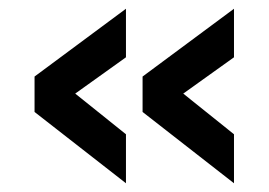

<svg xmlns="http://www.w3.org/2000/svg" viewBox="-20 -460 616 439"><path d="M152 -246 268 -153V-41L59 -204V-285L268 -440V-329ZM399 -246 515 -153V-41L306 -204V-285L515 -440V-329Z"/></svg>

Font: Panefresco 750wt
Style: Regular
Weight: 750
Foundry: Campivisivi & Chank Co
Version: Version 1.000